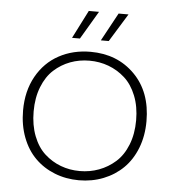

<svg xmlns="http://www.w3.org/2000/svg" viewBox="-52 -773 750 830"><g transform="rotate(5 322.5 -358.5)"><path d="M589.8 -272Q589.8 -208 569.1 -155Q548.3 -102.1 512.2 -66.7Q476.1 -31.2 426.8 -11.7Q377.4 7.8 320.8 7.8Q264.2 7.8 215.1 -11.7Q166 -31.2 130.4 -66.7Q94.7 -102.1 74.5 -155Q54.2 -208 54.2 -272Q54.2 -356.4 89.8 -420.2Q125.5 -483.9 186.3 -516.8Q247.1 -549.8 323.2 -549.8Q439.5 -549.8 514.6 -474.4Q589.8 -398.9 589.8 -272ZM118.7 -378.4Q100.1 -331.5 100.1 -272Q100.1 -212.4 118.4 -165.3Q136.7 -118.2 168 -89.8Q199.2 -61.5 238 -46.9Q276.9 -32.2 320.8 -32.2Q364.7 -32.2 404.1 -46.9Q443.4 -61.5 475.3 -89.8Q507.3 -118.2 526.1 -165.3Q544.9 -212.4 544.9 -272Q544.9 -331.5 526.1 -378.4Q507.3 -425.3 475.8 -453.6Q444.3 -481.9 405 -496.6Q365.7 -511.2 321.8 -511.2Q277.8 -511.2 238.8 -496.6Q199.7 -481.9 168.5 -453.6Q137.2 -425.3 118.7 -378.4ZM299.8 -725.1H344.2L272 -603H237.8ZM429.2 -725.1H472.2L397 -603H362.8Z"/></g></svg>

Font: SVN-Poppins ExtraLight
Style: Regular
Weight: 200
Designer: Ninad Kale (Devanagari), Jonny Pinhorn (Latin)
Foundry: Indian Type Foundry
Version: Version 3.002 2017